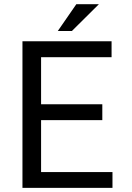

<svg xmlns="http://www.w3.org/2000/svg" viewBox="-20 -911 640 931"><path d="M476.1 -328.6H179.2V-76.7H525.4V0H88.9V-710.9H521V-633.8H179.2V-405.3H476.1ZM350.1 -890.6H459.5L328.6 -760.7H260.3Z"/></svg>

Font: Roboto Mono
Style: Regular
Weight: 400
Designer: Google
Version: Version 2.000985; 2015; ttfautohint (v1.3)